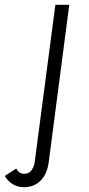

<svg xmlns="http://www.w3.org/2000/svg" viewBox="-140 -521 373 801"><path d="M-120 213 -72 182Q-61 204 -40 204Q-18 204 -7.5 188Q3 172 5 153L91 -501H149L63 157Q56 207 28.5 233.5Q1 260 -40 260Q-67 260 -87.5 247Q-108 234 -120 213Z"/></svg>

Font: Bellota
Style: Italic
Weight: 400
Italic angle: -7.5°
Designer: Kemie Guaida
Foundry: Kemie Guaida
Version: Version 4.001